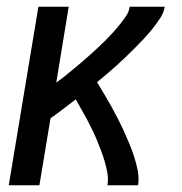

<svg xmlns="http://www.w3.org/2000/svg" viewBox="-20 -550 540 570"><path d="M6 0 94 -530H184L147 -305Q160 -314 172.5 -324Q185 -334 197 -344Q209 -354 221.5 -364.5Q234 -375 245.5 -385.5Q257 -396 269 -407Q281 -418 292 -429Q303 -440 314 -452Q325 -464 335 -476.5Q345 -489 354 -502Q363 -515 365 -530H469Q466 -512 455.5 -496Q445 -480 433 -465Q421 -450 408 -436Q395 -422 381.5 -408.5Q368 -395 354 -381.5Q340 -368 326 -355.5Q312 -343 297.5 -330.5Q283 -318 268 -306Q279 -288 289.5 -270.5Q300 -253 310 -235Q320 -217 329.5 -198.5Q339 -180 347.5 -161.5Q356 -143 364 -123.5Q372 -104 378.5 -84Q385 -64 389 -43Q393 -22 390 0H299Q302 -18 299 -35.5Q296 -53 291 -70Q286 -87 280 -103Q274 -119 267.5 -134.5Q261 -150 253.5 -165.5Q246 -181 238 -196Q230 -211 221.5 -225.5Q213 -240 205 -255Q186 -241 167.5 -226.5Q149 -212 130 -199L97 0Z"/></svg>

Font: Iosevka Curly Medium Oblique
Style: Regular
Weight: 500
Italic angle: -9°
Monospace: yes
Designer: Belleve Invis
Foundry: Belleve Invis
Version: Version 11.1.0; ttfautohint (v1.8.3)